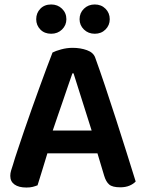

<svg xmlns="http://www.w3.org/2000/svg" viewBox="-20 -829 650 859"><path d="M416 -143H192Q181 -106 168.5 -66Q156 -26 148 0Q138 4 126.5 7Q115 10 98 10Q64 10 45 -3.5Q26 -17 26 -42Q26 -54 29.5 -65.5Q33 -77 38 -92Q46 -120 59.5 -159.5Q73 -199 88.5 -245.5Q104 -292 122 -341.5Q140 -391 156.5 -437.5Q173 -484 188.5 -524.5Q204 -565 215 -594Q228 -601 253.5 -608Q279 -615 305 -615Q340 -615 369 -604.5Q398 -594 406 -571Q426 -516 450 -444.5Q474 -373 498.5 -297Q523 -221 546 -148Q569 -75 587 -17Q577 -6 559.5 1.5Q542 9 518 9Q483 9 468.5 -3.5Q454 -16 446 -43ZM304 -501Q295 -476 284.5 -445Q274 -414 262.5 -380.5Q251 -347 239 -312.5Q227 -278 216 -245H390L309 -501ZM277 -743Q277 -716 257.5 -697Q238 -678 209 -678Q179 -678 160.5 -697Q142 -716 142 -743Q142 -771 160.5 -790Q179 -809 209 -809Q238 -809 257.5 -790Q277 -771 277 -743ZM471 -743Q471 -716 452 -697Q433 -678 404 -678Q375 -678 355.5 -697Q336 -716 336 -743Q336 -771 355.5 -790Q375 -809 404 -809Q433 -809 452 -790Q471 -771 471 -743Z"/></svg>

Font: Baloo Chettan 2 SemiBold
Style: Regular
Weight: 600
Designer: Maithili Shingre, Unnati Kotecha and Ek Type
Foundry: Ek Type
Version: Version 1.640;hotconv 1.0.111;makeotfexe 2.5.65597; ttfautoh